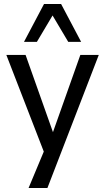

<svg xmlns="http://www.w3.org/2000/svg" viewBox="-20 -768 530 968"><path d="M124 180 213 -33V28L12 -491H109L254 -82H240L385 -491H478L219 180ZM101 -557 202 -748H288L389 -557H324L245 -690L166 -557Z"/></svg>

Font: Nunito Sans 10pt SemiCondensed Medium
Style: Regular
Weight: 500
Width: 4
Designer: Vernon Adams
Foundry: Vernon Adams
Version: Version 3.101;gftools[0.9.27]